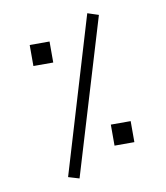

<svg xmlns="http://www.w3.org/2000/svg" viewBox="-80 -747 719 832"><g transform="rotate(-10 280.0 -331.5)"><path d="M202.8 18.2 154.9 3.8 360 -681.1 408.5 -665.2ZM376.8 -95.5V-188H464.1V-95.5ZM90.5 -496.3V-588.8H177.8V-496.3Z"/></g></svg>

Font: Titillium Web
Style: Bold
Weight: 700
Designer: Mohamed Gaber, Accademia di Belle Arti di Urbino
Foundry: Kief Type Foundry, Accademia di Belle Arti di Urbino
Version: Version 3.000